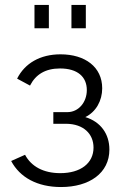

<svg xmlns="http://www.w3.org/2000/svg" viewBox="-20 -748 500 774"><path d="M119 -634H177V-728H119ZM268 -634H326V-728H268ZM226 6C340 6 421 -50 421 -145C421 -208 386 -257 324 -276C367 -297 392 -342 392 -392C392 -478 323 -529 224 -529C142 -529 80 -493 49 -431L101 -403C124 -448 163 -472 222 -472C293 -472 330 -438 330 -385C330 -335 296 -296 252 -296H195V-249H248C316 -248 357 -209 357 -153C357 -90 305 -50 223 -50C155 -50 106 -77 81 -124L25 -99C60 -33 130 6 226 6Z"/></svg>

Font: FIGSv2-sans-serif
Style: Regular
Weight: 400
Designer: Matt McInerney, Pablo Impallari, Rodrigo Fuenzalida,Mirko Velimirovic
Foundry: Matt McInerney, Pablo Impallari, Rodrigo Fuenzalida
Version: Version 4.021;hotconv 1.0.109;makeotfexe 2.5.65596